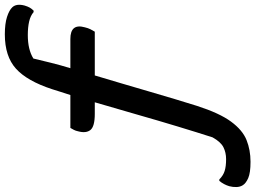

<svg xmlns="http://www.w3.org/2000/svg" viewBox="-223 -655 1056 794"><g transform="rotate(-90 305.0 -258.0)"><path d="M44 149Q71 149 93 138Q115 127 134 93Q154 31 179 -51.5Q204 -134 229.5 -223.5Q255 -313 279 -394H231Q179 -394 164.5 -412Q150 -430 159 -463Q161 -473 165 -480.5Q169 -488 173 -495H309Q316 -516 322 -535Q328 -554 333 -570Q367 -674 418 -720Q469 -766 560 -766Q604 -766 632 -757Q660 -748 672 -735Q688 -718 679 -684Q675 -671 670.5 -663Q666 -655 658 -647H652Q637 -660 613 -665.5Q589 -671 557 -671Q497 -671 460 -648Q453 -618 442.5 -576Q432 -534 420 -495H541Q606 -495 589 -435Q586 -422 581 -412Q576 -402 571 -394H390Q375 -344 358 -286.5Q341 -229 324 -170.5Q307 -112 291.5 -60.5Q276 -9 264 29Q234 122 199 169.5Q164 217 123 233.5Q82 250 33 250Q-13 250 -34.5 240.5Q-56 231 -64 218Q-71 207 -71.5 192Q-72 177 -68 162Q-61 139 -46 121H-40Q-24 137 -5 143Q14 149 44 149Z"/></g></svg>

Font: Recursive Sn Csl St Med
Style: Italic
Weight: 500
Italic angle: -15°
Version: Version 1.079;hotconv 1.0.112;makeotfexe 2.5.65598; ttfautoh